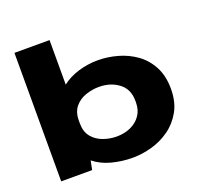

<svg xmlns="http://www.w3.org/2000/svg" viewBox="-126 -847 1032 997"><g transform="rotate(-20 390.5 -349.0)"><path d="M52 0V-710H246V-464Q284 -494 336.5 -510Q389 -526 445 -526Q498 -526 552.5 -511Q607 -496 652 -464Q697 -432 724.5 -380.5Q752 -329 752 -257Q752 -185 723.5 -134Q695 -83 649.5 -50.5Q604 -18 550 -3Q496 12 445 12Q386 12 330 -2.5Q274 -17 233 -50L223 0ZM246 -249Q246 -203 269.5 -174.5Q293 -146 329.5 -133Q366 -120 403 -120Q446 -120 480.5 -135.5Q515 -151 536 -180.5Q557 -210 557 -252V-262Q557 -326 512 -360Q467 -394 403 -394Q366 -394 329.5 -381.5Q293 -369 269.5 -340.5Q246 -312 246 -265Z"/></g></svg>

Font: Special Gothic Extended Bold
Style: Regular
Weight: 700
Width: 7
Designer: Alistair McCready
Foundry: Monolith
Version: Version 1.000; ttfautohint (v1.8.4.7-5d5b)